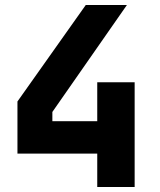

<svg xmlns="http://www.w3.org/2000/svg" viewBox="-20 -750 640 770"><path d="M520 0V-420H370V-264H190V-301L489 -730H324L50 -343V-134H370V0Z"/></svg>

Font: Tekne LDO ExtraBold
Style: Regular
Weight: 800
Monospace: yes
Designer: Alessio Laiso, Mario Rullo, Paolo Rosset
Foundry: Alessio Laiso
Version: Version 1.000;hotconv 1.0.109;makeotfexe 2.5.65596